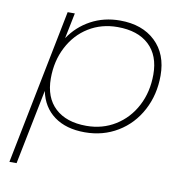

<svg xmlns="http://www.w3.org/2000/svg" viewBox="-80 -599 834 869"><g transform="rotate(10 336.5 -164.5)"><path d="M626 -309Q626 -221 588 -149.5Q550 -78 483 -37.5Q416 3 332 3Q246 3 191.5 -37Q137 -77 122 -150L53 194H20L162 -519H195L171 -401Q209 -458 269 -490.5Q329 -523 403 -523Q505 -523 565.5 -465.5Q626 -408 626 -309ZM593 -308Q593 -396 541.5 -444Q490 -492 397 -492Q323 -492 264.5 -456Q206 -420 172.5 -355.5Q139 -291 139 -211Q139 -123 190.5 -75Q242 -27 334 -27Q408 -27 467 -63.5Q526 -100 559.5 -164Q593 -228 593 -308Z"/></g></svg>

Font: Montserrat Alternates ExLight
Style: Italic
Weight: 275
Italic angle: -11.3°
Designer: Julieta Ulanovsky
Foundry: Julieta Ulanovsky
Version: Version 7.200